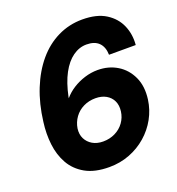

<svg xmlns="http://www.w3.org/2000/svg" viewBox="-131 -819 867 939"><g transform="rotate(-20 302.5 -350.0)"><path d="M280 12Q204 12 155.5 -15.5Q107 -43 81.5 -88.5Q56 -134 49.5 -190.5Q43 -247 51 -306Q62 -397 92 -471.5Q122 -546 167.5 -600Q213 -654 272.5 -683Q332 -712 400 -712Q476 -712 522.5 -682.5Q569 -653 589 -606Q609 -559 604 -505H465Q464 -546 442 -568Q420 -590 378 -590Q340 -590 306.5 -566Q273 -542 248 -495.5Q223 -449 208 -378Q208 -377 208 -375.5Q208 -374 207 -372Q228 -397 256.5 -415Q285 -433 318.5 -443.5Q352 -454 386 -454Q443 -454 487.5 -427Q532 -400 555 -350.5Q578 -301 569 -234Q562 -183 537.5 -138.5Q513 -94 474 -60Q435 -26 385.5 -7Q336 12 280 12ZM294 -116Q328 -116 356.5 -130Q385 -144 403 -169Q421 -194 425 -225Q429 -256 418 -279Q407 -302 384 -315Q361 -328 329 -328Q295 -328 266.5 -314Q238 -300 220 -275Q202 -250 197 -219Q193 -189 204.5 -166Q216 -143 239 -129.5Q262 -116 294 -116Z"/></g></svg>

Font: DM Sans 36pt Black
Style: Italic
Weight: 900
Italic angle: -10°
Designer: Colophon Foundry, Jonny Pinhorn
Foundry: Colophon Foundry
Version: Version 4.004;gftools[0.9.30]